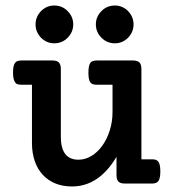

<svg xmlns="http://www.w3.org/2000/svg" viewBox="-20 -673 640 704"><path d="M130.4 -632.3Q150.9 -652.8 179.2 -652.8Q193.4 -652.8 206.1 -647.5Q218.8 -642.1 228 -632.3Q248.5 -611.8 248.5 -583.5Q248.5 -555.2 228 -534.7Q218.8 -524.9 206.1 -519.5Q193.4 -514.2 179.2 -514.2Q150.9 -514.2 130.4 -534.7Q110.4 -555.7 110.4 -583.5Q110.4 -611.3 130.4 -632.3ZM352.1 -632.3Q361.3 -642.1 374 -647.5Q386.7 -652.8 400.9 -652.8Q429.2 -652.8 449.7 -632.3Q469.7 -611.3 469.7 -583.5Q469.7 -555.7 449.7 -534.7Q429.2 -514.2 400.9 -514.2Q386.7 -514.2 374 -519.5Q361.3 -524.9 352.1 -534.7Q331.5 -555.2 331.5 -583.5Q331.5 -611.8 352.1 -632.3ZM58.6 -362.3Q49.3 -362.3 43.5 -364.5Q37.6 -366.7 34.7 -372.6Q27.8 -382.3 27.8 -406.7Q27.8 -433.1 35.2 -442.4Q38.6 -447.3 44.2 -449.2Q49.8 -451.2 58.6 -451.2H172.4Q189 -451.2 196 -443.8Q203.1 -436.5 203.1 -419.4V-169.9Q203.1 -136.7 213.9 -116.7Q229.5 -87.4 267.6 -87.4Q292 -87.4 314.7 -100.8Q337.4 -114.3 355 -138.7Q372.6 -163.1 382.6 -195.1Q392.6 -227.1 392.6 -262.7V-362.3H335Q325.7 -362.3 319.8 -364.5Q314 -366.7 310.5 -372.1Q304.2 -381.3 304.2 -406.7Q304.2 -432.6 311.5 -442.9Q314.9 -447.3 320.6 -449.2Q326.2 -451.2 335 -451.2H467.8Q484.4 -451.2 491.5 -443.8Q498.5 -436.5 498.5 -419.4V-88.9H537.1Q545.9 -88.9 551.5 -86.9Q557.1 -85 560.5 -80.1Q567.9 -71.3 567.9 -44.4Q567.9 -18.6 560.5 -8.8Q554.2 0 537.1 0H438Q421.4 0 414.3 -7.1Q407.2 -14.2 407.2 -31.2V-98.1Q342.8 10.7 243.7 10.7Q210.4 10.7 183.3 -0.2Q156.2 -11.2 136.7 -32.2Q117.7 -52.7 107.4 -82.5Q97.2 -112.3 97.2 -148.4V-362.3Z"/></svg>

Font: Courier Prime SemiBold
Style: Regular
Weight: 600
Designer: Alan Dague-Greene
Foundry: Quote-Unquote Apps
Version: Version 1.202